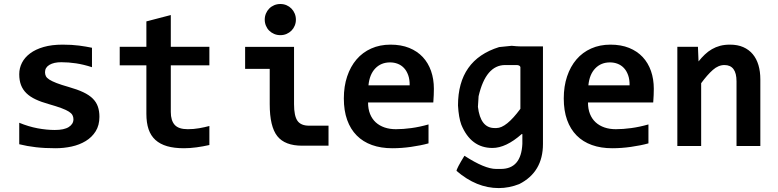

<svg xmlns="http://www.w3.org/2000/svg" viewBox="-20 -730 3889 960"><path d="M477.1 -146Q477.1 -103.5 458.3 -73.5Q439.5 -43.5 408.4 -24.7Q377.4 -5.9 338.1 2.7Q298.8 11.2 257.8 11.2Q203.1 11.2 159.2 6.1Q115.2 1 76.2 -8.8V-116.2Q122.1 -97.2 167.7 -88.6Q213.4 -80.1 253.9 -80.1Q300.8 -80.1 324 -95Q347.2 -109.9 347.2 -133.8Q347.2 -145 342.3 -154.3Q337.4 -163.6 324 -172.1Q310.5 -180.7 286.1 -189.7Q261.7 -198.7 222.2 -210Q185.5 -220.2 158 -233.2Q130.4 -246.1 112.3 -263.7Q94.2 -281.2 85.2 -304.4Q76.2 -327.6 76.2 -358.9Q76.2 -389.2 89.8 -416Q103.5 -442.9 130.6 -463.1Q157.7 -483.4 198.2 -495.1Q238.8 -506.8 293 -506.8Q339.8 -506.8 376 -502Q412.1 -497.1 439.9 -491.2V-394Q397.5 -407.7 360.1 -413.3Q322.8 -418.9 286.1 -418.9Q249.5 -418.9 227.3 -405.8Q205.1 -392.6 205.1 -369.1Q205.1 -357.9 209.5 -349.1Q213.9 -340.3 226.8 -332Q239.7 -323.7 262.9 -314.7Q286.1 -305.7 324.2 -294.9Q367.2 -282.7 396.5 -268.8Q425.8 -254.9 443.6 -237.3Q461.4 -219.7 469.2 -197.3Q477.1 -174.8 477.1 -146Z M1026.9 -4.9Q994.6 2.4 961.9 6.8Q929.2 11.2 899.9 11.2Q851.1 11.2 815.7 1Q780.3 -9.3 757.1 -30.3Q733.9 -51.3 722.9 -83.7Q711.9 -116.2 711.9 -161.1V-403.3H578.6V-496.1H711.9V-623L834 -654.8V-496.1H1026.9V-403.3H834V-169.9Q834 -127.4 853.5 -105.7Q873 -84 918.9 -84Q948.2 -84 976.1 -88.9Q1003.9 -93.8 1026.9 -100.1Z M1459.5 -631.8Q1459.5 -615.7 1453.6 -601.6Q1447.8 -587.4 1437.3 -576.9Q1426.8 -566.4 1412.6 -560.3Q1398.4 -554.2 1381.8 -554.2Q1365.2 -554.2 1350.8 -560.3Q1336.4 -566.4 1325.9 -576.9Q1315.4 -587.4 1309.6 -601.6Q1303.7 -615.7 1303.7 -631.8Q1303.7 -647.9 1309.6 -662.1Q1315.4 -676.3 1325.9 -687Q1336.4 -697.8 1350.8 -703.9Q1365.2 -710 1381.8 -710Q1398.4 -710 1412.6 -703.9Q1426.8 -697.8 1437.3 -687Q1447.8 -676.3 1453.6 -662.1Q1459.5 -647.9 1459.5 -631.8ZM1328.6 -385.7H1205.6V-495.6H1450.2V-209Q1450.2 -150.4 1467.3 -126Q1484.4 -101.6 1525.4 -101.6H1622.6V-1.5H1491.2Q1404.3 -1.5 1366.5 -49.3Q1328.6 -97.2 1328.6 -209Z M2149.4 -286.1Q2149.4 -273.9 2148.7 -254.4Q2147.9 -234.9 2146.5 -217.8H1820.3Q1820.3 -185.1 1830.3 -160.2Q1840.3 -135.3 1858.6 -118.4Q1877 -101.6 1902.6 -92.8Q1928.2 -84 1959.5 -84Q1995.6 -84 2036.9 -89.6Q2078.1 -95.2 2122.6 -107.9V-13.2Q2103.5 -7.8 2081.1 -3.4Q2058.6 1 2035.2 4.4Q2011.7 7.8 1987.8 9.5Q1963.9 11.2 1941.4 11.2Q1884.8 11.2 1839.8 -4.9Q1794.9 -21 1763.7 -52.5Q1732.4 -84 1715.8 -130.4Q1699.2 -176.8 1699.2 -237.8Q1699.2 -298.3 1715.8 -347.9Q1732.4 -397.5 1762.7 -432.9Q1793 -468.3 1836.2 -487.5Q1879.4 -506.8 1932.6 -506.8Q1985.4 -506.8 2025.9 -490.5Q2066.4 -474.1 2093.8 -444.8Q2121.1 -415.5 2135.3 -375Q2149.4 -334.5 2149.4 -286.1ZM2028.3 -303.2Q2028.8 -332.5 2021 -354.2Q2013.2 -376 1999.8 -390.1Q1986.3 -404.3 1968.5 -411.1Q1950.7 -418 1930.2 -418Q1885.3 -418 1856.4 -387.9Q1827.6 -357.9 1822.3 -303.2Z M2369.6 -195.8Q2382.3 -89.8 2452.6 -89.8H2462.4Q2511.2 -89.8 2582 -186V-395Q2578.6 -404.8 2562 -404.8H2505.9Q2409.2 -404.8 2373 -249ZM2694.8 -10.3Q2694.8 130.4 2576.2 190.4Q2525.4 210.4 2473.6 210.4Q2362.3 210.4 2262.7 124.5Q2262.7 112.8 2302.2 48.8Q2403.8 114.7 2460.4 114.7H2483.9Q2585.9 114.7 2591.8 -10.7V-59.6H2588.4Q2509.8 9.8 2442.4 9.8Q2334.5 9.8 2286.6 -106.4Q2273.4 -142.6 2270 -202.6Q2270 -430.7 2475.6 -494.6Q2482.9 -494.6 2538.6 -501Q2566.9 -498 2582 -498H2694.8Z M3249 -286.1Q3249 -273.9 3248.3 -254.4Q3247.6 -234.9 3246.1 -217.8H2919.9Q2919.9 -185.1 2929.9 -160.2Q2939.9 -135.3 2958.3 -118.4Q2976.6 -101.6 3002.2 -92.8Q3027.8 -84 3059.1 -84Q3095.2 -84 3136.5 -89.6Q3177.7 -95.2 3222.2 -107.9V-13.2Q3203.1 -7.8 3180.7 -3.4Q3158.2 1 3134.8 4.4Q3111.3 7.8 3087.4 9.5Q3063.5 11.2 3041 11.2Q2984.4 11.2 2939.5 -4.9Q2894.5 -21 2863.3 -52.5Q2832 -84 2815.4 -130.4Q2798.8 -176.8 2798.8 -237.8Q2798.8 -298.3 2815.4 -347.9Q2832 -397.5 2862.3 -432.9Q2892.6 -468.3 2935.8 -487.5Q2979 -506.8 3032.2 -506.8Q3085 -506.8 3125.5 -490.5Q3166 -474.1 3193.4 -444.8Q3220.7 -415.5 3234.9 -375Q3249 -334.5 3249 -286.1ZM3127.9 -303.2Q3128.4 -332.5 3120.6 -354.2Q3112.8 -376 3099.4 -390.1Q3085.9 -404.3 3068.1 -411.1Q3050.3 -418 3029.8 -418Q2984.9 -418 2956.1 -387.9Q2927.2 -357.9 2921.9 -303.2Z M3662.6 0V-323.2Q3662.6 -404.8 3602.1 -404.8Q3571.8 -404.8 3544.2 -380.4Q3516.6 -356 3485.8 -314V0H3366.7V-496.1H3469.7L3472.7 -422.9Q3487.8 -441.9 3504.2 -457.5Q3520.5 -473.1 3539.6 -484.1Q3558.6 -495.1 3580.6 -501Q3602.5 -506.8 3629.9 -506.8Q3668 -506.8 3696.3 -494.4Q3724.6 -481.9 3743.7 -459.2Q3762.7 -436.5 3772.2 -404.5Q3781.7 -372.6 3781.7 -333V0Z"/></svg>

Font: Code New Roman
Style: Bold
Weight: 700
Monospace: yes
Designer: Sam Radian
Foundry: Code New Roman
Version: Version 1.508 October 19, 2014